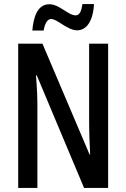

<svg xmlns="http://www.w3.org/2000/svg" viewBox="-20 -930 625 950"><path d="M140 -779H196C202 -816 216 -836 233 -836C264 -836 313 -780 362 -780C408 -780 441 -826 445 -910H388C383 -876 374 -854 355 -854C316 -854 275 -909 224 -909C164 -909 145 -842 140 -779ZM515 0V-714H421V-316C421 -278 423 -228 426 -166H423L190 -714H70V0H165V-407C165 -448 163 -498 158 -557H162L396 0Z"/></svg>

Font: Noto Sans Khmer ExtraCondensed Medium
Style: Regular
Weight: 500
Width: 2
Designer: Danh Hong and the Monotype Design Team
Foundry: Monotype Imaging Inc.
Version: Version 2.004